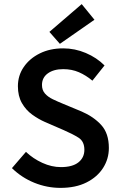

<svg xmlns="http://www.w3.org/2000/svg" viewBox="-20 -901 585 933"><path d="M274 12Q208 12 146.5 -13Q85 -38 38 -84L106 -163Q141 -130 186 -109.5Q231 -89 276 -89Q332 -89 361 -112Q390 -135 390 -173Q390 -214 361.5 -232Q333 -250 289 -269L199 -308Q167 -322 136.5 -344Q106 -366 86.5 -400Q67 -434 67 -482Q67 -534 95.5 -575.5Q124 -617 173.5 -641.5Q223 -666 287 -666Q344 -666 397 -643.5Q450 -621 488 -583L429 -509Q398 -535 363.5 -550Q329 -565 287 -565Q241 -565 212.5 -544.5Q184 -524 184 -488Q184 -463 198.5 -446.5Q213 -430 237 -418.5Q261 -407 288 -396L377 -359Q435 -334 472 -293.5Q509 -253 509 -182Q509 -129 481 -85Q453 -41 400.5 -14.5Q348 12 274 12ZM271 -688 220 -746 377 -881 439 -805Z"/></svg>

Font: Source Sans Pro SemiBold
Style: Regular
Weight: 600
Designer: Paul D. Hunt
Foundry: Adobe Systems Incorporated
Version: Version 2.045;hotconv 1.0.109;makeotfexe 2.5.65596